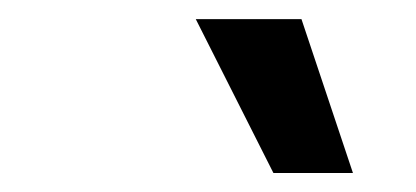

<svg xmlns="http://www.w3.org/2000/svg" viewBox="-20 -802 442 204"><path d="M270.5 -618.2 188 -781.7H300.3L355 -618.2Z"/></svg>

Font: Inter Tight Medium
Style: Italic
Weight: 500
Italic angle: -9.39999°
Designer: Rasmus Andersson
Foundry: rsms
Version: Version 3.004